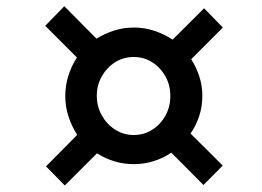

<svg xmlns="http://www.w3.org/2000/svg" viewBox="-20 -640 824 603"><path d="M124.5 -117.5 222.5 -216.5Q205.5 -242.5 195.2 -273.8Q185 -305 185 -338.5Q185 -372 194.8 -402.5Q204.5 -433 221.5 -459.5L122 -559L182 -620.5L283 -518.5Q308.5 -534.5 338.2 -544Q368 -553.5 400 -553.5Q434 -553.5 464.8 -543.2Q495.5 -533 522 -515.5L621 -614L680 -553.5L580.5 -454Q596.5 -429 606 -399.8Q615.5 -370.5 615.5 -339Q615.5 -306 605.8 -276Q596 -246 578.5 -220.5L679.5 -120L619 -59L518 -160.5Q493 -143.5 462.8 -134Q432.5 -124.5 400 -124.5Q368 -124.5 338.8 -133.5Q309.5 -142.5 284.5 -158.5L183.5 -57.5ZM284 -339Q284 -305.5 299.8 -277.5Q315.5 -249.5 341.8 -232.8Q368 -216 400 -216Q432.5 -216 458.5 -232.8Q484.5 -249.5 499.8 -277.2Q515 -305 515 -338.5Q515 -372.5 499.5 -400.2Q484 -428 458 -444.5Q432 -461 400 -461Q367.5 -461 341.5 -444.5Q315.5 -428 299.8 -400.2Q284 -372.5 284 -339Z"/></svg>

Font: Merriweather 24pt
Style: Bold Italic
Weight: 700
Italic angle: -7.8°
Designer: Eben Sorkin
Foundry: Eben Sorkin
Version: Version 2.101